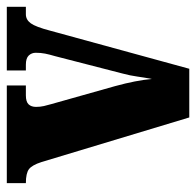

<svg xmlns="http://www.w3.org/2000/svg" viewBox="-26 -550 576 564"><g transform="rotate(-90 262.0 -268.0)"><path d="M68 -434Q59 -462 47 -471Q35 -480 6 -480V-536H293V-480H264Q245 -480 237.5 -472Q230 -464 230 -450Q230 -438 232.5 -427Q235 -416 238 -406L291 -218Q308 -156 312 -110Q316 -130 319 -152Q322 -174 328 -196L379 -394Q384 -411 386.5 -423.5Q389 -436 389 -451Q389 -463 381 -471.5Q373 -480 354 -480H337V-536H524V-480H502Q486 -480 475.5 -465.5Q465 -451 454 -409L342 0H199Z"/></g></svg>

Font: Noto Serif Lao ExtraCondensed Black
Style: Regular
Weight: 900
Width: 2
Designer: Monotype Design Team
Foundry: Monotype Imaging Inc.
Version: Version 2.003; ttfautohint (v1.8.4.7-5d5b)